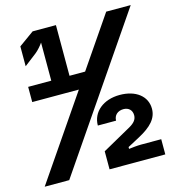

<svg xmlns="http://www.w3.org/2000/svg" viewBox="-118 -822 837 915"><g transform="rotate(-15 300.0 -365.0)"><path d="M-10 0H111L610 -730H489L318 -480H241V-730H126L51 -676V-578L112 -625C127 -637 143 -656 151 -668V-480H37V-405H267ZM310 0H585V-75H485C467 -75 440 -72 425 -70V-79L483 -110C549 -145 580 -180 580 -227C580 -289 527 -330 448 -330C367 -330 310 -283 310 -216H400C400 -242 419 -260 448 -260C473 -260 490 -244 490 -219C490 -199 479 -184 453 -169L310 -89Z"/></g></svg>

Font: JetBrains Mono ExtraBold
Style: Regular
Weight: 800
Monospace: yes
Designer: Philipp Nurullin, Konstantin Bulenkov
Foundry: JetBrains
Version: Version 2.305